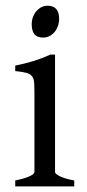

<svg xmlns="http://www.w3.org/2000/svg" viewBox="-20 -663 311 683"><path d="M190.4 -596.2Q190.4 -582.5 186 -570.3Q181.6 -558.1 174.1 -549.1Q166.5 -540 156.2 -534.7Q146 -529.3 133.8 -529.3Q111.8 -529.3 102.3 -541.5Q92.8 -553.7 92.8 -576.2Q92.8 -589.8 97.2 -602.1Q101.6 -614.3 109.4 -623.3Q117.2 -632.3 127.2 -637.5Q137.2 -642.6 148.9 -642.6Q190.4 -642.6 190.4 -596.2ZM34.2 0V-21Q67.4 -27.8 85 -35.9Q102.5 -43.9 102.5 -50.8V-327.1Q102.5 -352.1 101.6 -367.4Q100.6 -382.8 94.2 -391.4Q87.9 -399.9 74 -403.8Q60.1 -407.7 34.2 -410.2V-429.7Q49.3 -432.6 66.2 -436.8Q83 -440.9 99.6 -446Q116.2 -451.2 131.3 -457Q146.5 -462.9 159.2 -468.8H175.8V-50.8Q175.8 -44.9 192.1 -36.4Q208.5 -27.8 244.1 -21V0Z"/></svg>

Font: Akkhara
Style: Regular
Weight: 400
Designer: J. Victor Gaultney
Version: Version 1.00 June 13, 2006, initial release